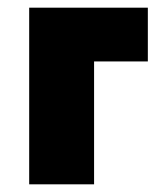

<svg xmlns="http://www.w3.org/2000/svg" viewBox="-20 -480 406 500"><path d="M56 -460H365V-320H225V0H56Z"/></svg>

Font: Jost* Heavy
Style: Regular
Weight: 800
Version: Version 3.7